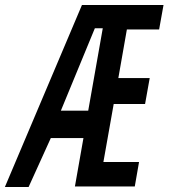

<svg xmlns="http://www.w3.org/2000/svg" viewBox="-32 -745 672 765"><path d="M294.5 -725H619.5L602 -627.5H473.5L439.5 -434H564.5L546 -330.5H421L380 -99.5H522L505 -2H266.5L300.5 -195H170.5L82 0H-12.5ZM319.5 -304 377.5 -632.5H346L210.5 -304Z"/></svg>

Font: JuliaMono SemiBoldItalic
Style: Regular
Weight: 600
Italic angle: -9°
Monospace: yes
Designer: cormullion
Foundry: corm
Version: Version 0.049; ttfautohint (v1.8.4)